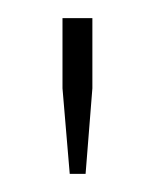

<svg xmlns="http://www.w3.org/2000/svg" viewBox="-20 -820 172 212"><path d="M57 -628 49 -722.5V-800H82V-722.5L74.5 -628Z"/></svg>

Font: Big Shoulders Stencil Display ExtraLight
Style: Regular
Weight: 250
Designer: Patric King
Foundry: XO Type Co
Version: Version 2.001